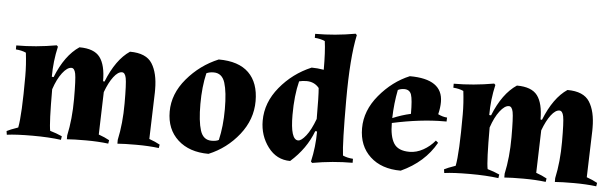

<svg xmlns="http://www.w3.org/2000/svg" viewBox="-47 -874 3369 1052"><g transform="rotate(5 1637.5 -348.0)"><path d="M88 -322Q88 -384 80 -450Q56 -461 24 -463V-485Q132 -485 245 -505L252 -498Q233 -416 233 -331L243 -330Q292 -453 370 -505Q451 -505 483 -462.5Q515 -420 515 -331L523 -330Q573 -455 648 -505Q737 -505 770 -453Q803 -401 803 -311Q803 -303 803 -295L795 -38Q829 -26 854 -12L851 7Q795 0 727.5 0Q660 0 623 3V-18Q643 -110 643 -219.5Q643 -329 637 -359Q631 -389 614 -389Q592 -389 568 -357.5Q544 -326 524 -272L517 -38Q551 -26 576 -12L573 7Q517 0 449.5 0Q382 0 345 3V-18Q365 -110 365 -219.5Q365 -329 359 -359Q353 -389 336 -389Q313 -389 286.5 -354.5Q260 -320 241 -263Q241 -78 250 -35Q285 -25 316 -11L313 9Q246 0 156 0Q66 0 15 7L12 -13Q28 -22 74 -38Q88 -108 88 -322Z M1136 -505Q1246 -505 1301.5 -450.5Q1357 -396 1357 -295Q1357 -194 1290.5 -110Q1224 -26 1125 15Q1019 15 956 -42.5Q893 -100 893 -197.5Q893 -295 964 -379Q1035 -463 1136 -505ZM1115 -432Q1092 -432 1075 -424Q1057 -348 1057 -253.5Q1057 -159 1073 -108.5Q1089 -58 1135 -58Q1162 -58 1175 -66Q1193 -142 1193 -236.5Q1193 -331 1177 -381.5Q1161 -432 1115 -432Z M1878 -704Q1851 -578 1851 -342.5Q1851 -107 1860 -40Q1884 -29 1916 -27V-5Q1807 -5 1695 15L1688 8Q1707 -74 1707 -159L1697 -160Q1660 -61 1574 15Q1499 15 1452 -47.5Q1405 -110 1405 -192Q1405 -292 1475 -377Q1545 -462 1647 -505Q1678 -505 1714 -499Q1714 -599 1706 -656Q1682 -667 1650 -669V-691Q1759 -691 1871 -711ZM1565 -238Q1565 -101 1608 -101Q1625 -101 1650.5 -133Q1676 -165 1699 -227Q1699 -354 1695 -397Q1669 -429 1626 -429Q1603 -429 1585 -424Q1565 -345 1565 -238Z M2221 -92Q2259 -92 2296 -112.5Q2333 -133 2360 -166L2373 -155Q2311 -44 2182 15Q2076 15 2013.5 -43Q1951 -101 1951 -198.5Q1951 -296 2022 -381Q2093 -466 2187 -505Q2369 -505 2369 -379Q2369 -347 2360 -311Q2387 -298 2410 -297L2409 -275Q2402 -275 2395 -275Q2267 -275 2111 -241Q2111 -167 2134.5 -129.5Q2158 -92 2221 -92ZM2163 -432Q2144 -432 2128 -424Q2113 -349 2111 -268Q2161 -289 2211 -300Q2211 -378 2202 -405Q2193 -432 2163 -432Z M2494 -322Q2494 -384 2486 -450Q2462 -461 2430 -463V-485Q2538 -485 2651 -505L2658 -498Q2639 -416 2639 -331L2649 -330Q2698 -453 2776 -505Q2857 -505 2889 -462.5Q2921 -420 2921 -331L2929 -330Q2979 -455 3054 -505Q3143 -505 3176 -453Q3209 -401 3209 -311Q3209 -303 3209 -295L3201 -38Q3235 -26 3260 -12L3257 7Q3201 0 3133.5 0Q3066 0 3029 3V-18Q3049 -110 3049 -219.5Q3049 -329 3043 -359Q3037 -389 3020 -389Q2998 -389 2974 -357.5Q2950 -326 2930 -272L2923 -38Q2957 -26 2982 -12L2979 7Q2923 0 2855.5 0Q2788 0 2751 3V-18Q2771 -110 2771 -219.5Q2771 -329 2765 -359Q2759 -389 2742 -389Q2719 -389 2692.5 -354.5Q2666 -320 2647 -263Q2647 -78 2656 -35Q2691 -25 2722 -11L2719 9Q2652 0 2562 0Q2472 0 2421 7L2418 -13Q2434 -22 2480 -38Q2494 -108 2494 -322Z"/></g></svg>

Font: Almendra
Style: Bold
Weight: 700
Designer: Ana Sanfelippo
Foundry: Ana Sanfelippo
Version: Version 1.004